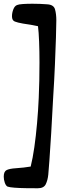

<svg xmlns="http://www.w3.org/2000/svg" viewBox="-28 -800 450 1026"><path d="M174 206Q143 206 109.5 205.5Q76 205 49.5 203Q23 201 12 197Q3 192 -2.5 176Q-8 160 -8 144Q-8 116 8 108.5Q24 101 57 99Q101 96 136 90Q147 46 155.5 -13.5Q164 -73 170 -141Q176 -209 179 -277Q181 -321 182 -369.5Q183 -418 183 -466Q183 -525 181 -577Q179 -629 175 -660Q157 -664 137 -667.5Q117 -671 95 -674Q66 -679 51 -685Q36 -691 36 -713Q36 -731 43 -749.5Q50 -768 63 -773Q72 -777 94.5 -778.5Q117 -780 145 -780Q187 -780 224 -777Q259 -775 266 -750Q273 -725 273 -691Q273 -661 271 -599Q269 -537 265.5 -454Q262 -371 256 -277Q251 -174 245.5 -87Q240 0 236 58Q232 116 230 133Q227 163 216.5 184.5Q206 206 174 206Z"/></svg>

Font: Akaya Kanadaka
Style: Regular
Weight: 400
Designer: Vaishnavi Murthy Yerkadithaya, Juan Luis Blanco Aristondo
Version: Version 1.002; ttfautohint (v1.8.3)